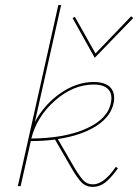

<svg xmlns="http://www.w3.org/2000/svg" viewBox="-20 -731 543 754"><path d="M345 -7Q388 -7 435 -76L443 -70Q416 -32 393.5 -14.5Q371 3 344 3Q318 3 300.5 -14.5Q283 -32 259 -74L196 -183Q151 -177 101 -177L61 0H50L209 -711H220L117 -252Q154 -321 217.5 -365Q281 -409 348 -409Q393 -409 413 -388Q433 -367 427 -330Q417 -274 358.5 -236.5Q300 -199 207 -185L269 -78Q292 -39 307 -23Q322 -7 345 -7ZM503 -660 352 -504 265 -660 274 -665 355 -521 495 -667ZM348 -399Q268 -399 196.5 -336.5Q125 -274 103 -187Q235 -188 320 -226.5Q405 -265 416 -330Q422 -363 404.5 -381Q387 -399 348 -399Z"/></svg>

Font: EauTestInfant Hairline
Style: Italic
Weight: 250
Italic angle: -12°
Designer: Christian Thalmann (Catharsis Fonts)
Version: Version 0.001;PS 000.001;hotconv 1.0.88;makeotf.lib2.5.64775